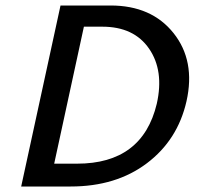

<svg xmlns="http://www.w3.org/2000/svg" viewBox="-20 -678 731 698"><path d="M237 0H57L200 -658H382Q531 -658 611 -557.5Q691 -457 658 -310Q626 -169 514 -84.5Q402 0 237 0ZM550 -301Q577 -421 522 -501Q467 -581 352 -581H285L177 -83H260Q498 -83 550 -301Z"/></svg>

Font: EauTestInfant Semibold
Style: Italic
Weight: 600
Italic angle: -12°
Designer: Christian Thalmann (Catharsis Fonts)
Version: Version 0.001;PS 000.001;hotconv 1.0.88;makeotf.lib2.5.64775